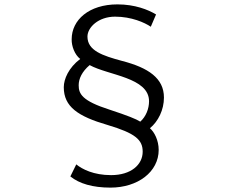

<svg xmlns="http://www.w3.org/2000/svg" viewBox="-20 -794 1040 876"><path d="M668 -672 692 -728C656 -750 595 -774 516 -774C386 -774 307 -703 307 -615C306 -584 321 -544 346 -525C293 -485 271 -433 271 -396C271 -307 336 -263 470 -224C598 -186 631 -156 631 -102C631 -42 577 5 487 5C407 5 355 -22 328 -44L301 11C342 44 403 62 484 62C609 62 704 -10 704 -110C704 -154 684 -192 664 -209C702 -240 728 -293 728 -349C728 -437 657 -485 537 -516C448 -540 379 -563 379 -627C379 -669 429 -718 505 -718C580 -718 640 -691 668 -672ZM339 -405C339 -435 354 -467 389 -497C474 -450 660 -441 660 -332C660 -298 646 -262 620 -239C601 -251 564 -266 479 -294C354 -334 339 -366 339 -405Z"/></svg>

Font: Noto Sans HK DemiLight
Style: Regular
Weight: 350
Designer: Ryoko NISHIZUKA 西塚涼子 (kana, bopomofo & ideographs); Paul D. Hunt (Latin, Greek & Cyrillic); Sandoll Communications 산돌커뮤니
Foundry: Adobe
Version: Version 2.004;hotconv 1.0.118;makeotfexe 2.5.65603